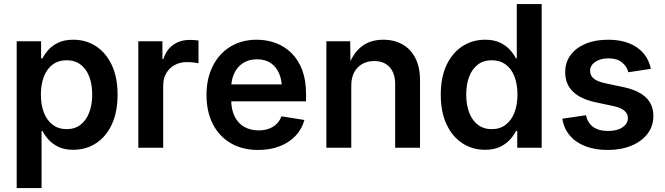

<svg xmlns="http://www.w3.org/2000/svg" viewBox="-20 -748 3366 972"><path d="M64.5 204.1V-539.1H188V-452.6H194.8Q206.1 -474.1 225.3 -495.8Q244.6 -517.6 275.1 -532.2Q305.7 -546.9 351.1 -546.9Q415 -546.9 465.6 -514.2Q516.1 -481.4 545.7 -419.4Q575.2 -357.4 575.2 -268.6Q575.2 -181.2 546.4 -118.9Q517.6 -56.6 466.8 -23.2Q416 10.3 350.6 10.3Q306.6 10.3 276.1 -4.4Q245.6 -19 226.1 -40.8Q206.5 -62.5 195.3 -84.5H190.4V204.1ZM317.4 -94.2Q358.9 -94.2 387.7 -116.5Q416.5 -138.7 431.6 -178.2Q446.8 -217.8 446.8 -269Q446.8 -320.8 431.9 -359.9Q417 -398.9 388.2 -420.9Q359.4 -442.9 317.4 -442.9Q275.9 -442.9 246.8 -421.4Q217.8 -399.9 202.4 -360.8Q187 -321.8 187 -269Q187 -216.8 202.4 -177.5Q217.8 -138.2 247.1 -116.2Q276.4 -94.2 317.4 -94.2Z M680.2 0V-539.1H802.2V-449.2H807.1Q821.8 -496.1 856.9 -521Q892.1 -545.9 939.9 -545.9Q951.2 -545.9 963.6 -545.2Q976.1 -544.4 984.9 -543V-427.7Q977.1 -429.7 959.7 -431.6Q942.4 -433.6 925.3 -433.6Q891.6 -433.6 864.5 -418.9Q837.4 -404.3 821.8 -377.7Q806.2 -351.1 806.2 -314.5V0Z M1287.6 11.2Q1206.5 11.2 1147.7 -23.4Q1088.9 -58.1 1057.1 -120.6Q1025.4 -183.1 1025.4 -267.1Q1025.4 -349.6 1056.9 -412.8Q1088.4 -476.1 1145.8 -511.5Q1203.1 -546.9 1279.8 -546.9Q1331.1 -546.9 1376.2 -530Q1421.4 -513.2 1455.8 -479.2Q1490.2 -445.3 1509.8 -393.8Q1529.3 -342.3 1529.3 -272.9V-234.9H1083V-320.8H1466.3L1407.7 -295.9Q1407.7 -341.8 1393.1 -376Q1378.4 -410.2 1350.3 -429Q1322.3 -447.8 1280.8 -447.8Q1239.7 -447.8 1210.4 -428.7Q1181.2 -409.7 1165.8 -376.7Q1150.4 -343.8 1150.4 -302.7V-244.6Q1150.4 -194.3 1167.5 -159.2Q1184.6 -124 1216.1 -106Q1247.6 -87.9 1289.6 -87.9Q1317.9 -87.9 1340.8 -96.2Q1363.8 -104.5 1380.1 -120.4Q1396.5 -136.2 1404.8 -159.2L1521 -140.6Q1508.8 -95.2 1476.8 -61Q1444.8 -26.9 1396.5 -7.8Q1348.1 11.2 1287.6 11.2Z M1758.3 -313.5V0H1632.3V-539.1H1752.9L1754.4 -405.3H1741.2Q1764.2 -475.6 1808.8 -511.2Q1853.5 -546.9 1920.4 -546.9Q1976.1 -546.9 2018.1 -522.9Q2060.1 -499 2083.3 -453.1Q2106.4 -407.2 2106.4 -341.3V0H1980.5V-321.8Q1980.5 -377.4 1952.4 -408.2Q1924.3 -439 1874 -439Q1840.8 -439 1814.7 -424.6Q1788.6 -410.2 1773.4 -382.3Q1758.3 -354.5 1758.3 -313.5Z M2436 10.3Q2371.1 10.3 2320.3 -23.2Q2269.5 -56.6 2240.5 -118.9Q2211.4 -181.2 2211.4 -268.6Q2211.4 -357.4 2241 -419.4Q2270.5 -481.4 2321.3 -514.2Q2372.1 -546.9 2435.5 -546.9Q2481 -546.9 2511.5 -532.2Q2542 -517.6 2561.5 -495.8Q2581.1 -474.1 2591.8 -452.6H2596.2V-727.5H2722.2V0H2598.6V-85H2592.3Q2581.1 -62.5 2561.3 -40.8Q2541.5 -19 2511 -4.4Q2480.5 10.3 2436 10.3ZM2469.2 -94.2Q2510.7 -94.2 2539.8 -116.2Q2568.8 -138.2 2584.2 -177.5Q2599.6 -216.8 2599.6 -269Q2599.6 -321.8 2584.5 -360.8Q2569.3 -399.9 2540 -421.4Q2510.7 -442.9 2469.2 -442.9Q2427.7 -442.9 2398.9 -420.9Q2370.1 -398.9 2355.2 -359.9Q2340.3 -320.8 2340.3 -269Q2340.3 -217.8 2355.2 -178.2Q2370.1 -138.7 2399.2 -116.5Q2428.2 -94.2 2469.2 -94.2Z M3056.6 11.2Q2994.1 11.2 2945.3 -7.1Q2896.5 -25.4 2865.7 -60.8Q2835 -96.2 2826.7 -147L2946.3 -164.6Q2955.6 -124.5 2983.9 -104.7Q3012.2 -85 3058.1 -85Q3104.5 -85 3131.6 -103.5Q3158.7 -122.1 3158.7 -149.4Q3158.7 -172.9 3140.4 -188Q3122.1 -203.1 3085.9 -210.9L2994.1 -230.5Q2917.5 -247.1 2879.4 -285.2Q2841.3 -323.2 2841.3 -382.8Q2841.3 -432.6 2868.7 -469.5Q2896 -506.3 2944.8 -526.6Q2993.7 -546.9 3058.6 -546.9Q3120.6 -546.9 3165.8 -528.6Q3210.9 -510.3 3238.5 -477.3Q3266.1 -444.3 3274.9 -399.4L3161.1 -382.3Q3153.8 -411.6 3128.9 -432.1Q3104 -452.6 3060.5 -452.6Q3020 -452.6 2993.7 -434.8Q2967.3 -417 2967.3 -389.6Q2967.3 -365.7 2985.4 -350.6Q3003.4 -335.4 3043 -326.7L3135.7 -307.1Q3212.9 -290.5 3250.2 -254.4Q3287.6 -218.3 3287.6 -161.1Q3287.6 -109.4 3258.1 -70.8Q3228.5 -32.2 3176.5 -10.5Q3124.5 11.2 3056.6 11.2Z"/></svg>

Font: Inter 18pt SemiBold
Style: Regular
Weight: 600
Designer: Rasmus Andersson
Foundry: rsms
Version: Version 4.001;git-66647c0bb